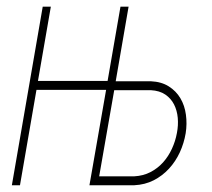

<svg xmlns="http://www.w3.org/2000/svg" viewBox="-20 -548 627 568"><path d="M92.3 -308.6H298.3L336.4 -528.3H360.4L322.3 -307.6H426.3Q457.5 -306.2 479.2 -292.5Q501 -278.8 513.7 -257.3Q526.4 -235.8 530 -208.7Q533.7 -181.6 529.3 -153.8Q524.4 -124.5 512 -97.4Q499.5 -70.3 480 -49.1Q460.4 -27.8 434.6 -14.6Q408.7 -1.5 377.4 0H244.6L293.9 -282.2H87.9L39.1 0H15.1L106.4 -528.3H130.4ZM317.9 -281.2 273.4 -26.4H377.4Q403.8 -27.8 425 -38.8Q446.3 -49.8 462.2 -67.4Q478 -85 488.5 -107.7Q499 -130.4 503.4 -154.8Q507.8 -177.2 505.9 -199.2Q503.9 -221.2 494.9 -239Q485.8 -256.8 469 -268.3Q452.1 -279.8 426.3 -281.2Z"/></svg>

Font: Roboto Mono Thin
Style: Italic
Weight: 250
Designer: Google
Version: Version 2.000985; 2015; ttfautohint (v1.3)